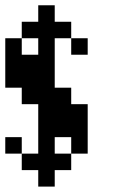

<svg xmlns="http://www.w3.org/2000/svg" viewBox="-20 -645 478 728"><path d="M187.5 62.5V0H250V-62.5H187.5V-125H250V-62.5H312.5V-250H250V-312.5H187.5V-500H250V-437.5H312.5V-500H250V-562.5H187.5V-625H125V-562.5H62.5V-500H0V-312.5H62.5V-250H125V-62.5H62.5V0H125V62.5ZM62.5 -437.5V-500H125V-437.5ZM62.5 -125H0V-62.5H62.5Z"/></svg>

Font: Chicago Kare
Style: Regular
Weight: 400
Designer: Duane King
Version: Version 1.001;hotconv 1.0.109;makeotfexe 2.5.65596